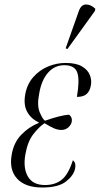

<svg xmlns="http://www.w3.org/2000/svg" viewBox="-20 -824 444 854"><path d="M168 10Q92 10 56 -29.5Q20 -69 32 -136Q41 -190 75 -225Q109 -260 152 -277V-280Q119 -295 101.5 -325.5Q84 -356 92 -403Q100 -449 127.5 -480.5Q155 -512 193 -528Q231 -544 272 -544Q318 -544 344 -529Q370 -514 379.5 -490.5Q389 -467 384 -443Q380 -420 366 -406.5Q352 -393 322 -393Q335 -467 324 -500.5Q313 -534 266 -534Q223 -534 193.5 -500.5Q164 -467 154 -406Q144 -355 156.5 -325Q169 -295 180 -287Q248 -311 287 -314Q292 -311 296.5 -303Q301 -295 299 -282Q296 -268 283.5 -257Q271 -246 253 -246Q238 -246 222 -252.5Q206 -259 178 -276Q154 -260 128.5 -227.5Q103 -195 93 -138Q82 -77 104 -39Q126 -1 180 -1Q225 -1 254.5 -24.5Q284 -48 304 -111Q319 -101 314 -74Q308 -44 274 -17Q240 10 168 10ZM280 -606 272 -609 331 -776Q342 -805 364 -804Q386 -803 404 -785L402 -775Z"/></svg>

Font: Noto Serif Display ExtraCondensed Light
Style: Italic
Weight: 300
Width: 2
Italic angle: -12°
Designer: Monotype Design Team
Foundry: Monotype Imaging Inc.
Version: Version 2.009